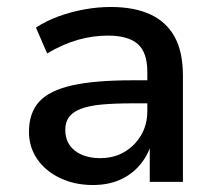

<svg xmlns="http://www.w3.org/2000/svg" viewBox="-20 -521 625 550"><path d="M246 9Q194 9 152 -11Q110 -31 86.5 -65.5Q63 -100 63 -143Q63 -198 92.5 -230Q122 -262 187 -276.5Q252 -291 359 -291H417V-225H362Q308 -225 271 -221.5Q234 -218 211 -209Q188 -200 177.5 -185.5Q167 -171 167 -149Q167 -111 194.5 -89.5Q222 -68 267 -68Q306 -68 336 -85.5Q366 -103 384 -133.5Q402 -164 402 -202V-315Q402 -371 374.5 -395Q347 -419 289 -419Q246 -419 203.5 -407Q161 -395 115 -368L83 -442Q112 -461 147.5 -474Q183 -487 221.5 -494Q260 -501 297 -501Q364 -501 410 -480Q456 -459 480 -416Q504 -373 504 -304V0H409V-107H413Q402 -73 379 -46.5Q356 -20 322.5 -5.5Q289 9 246 9Z"/></svg>

Font: NunitoSans_10ptSemiBold
Style: Regular
Weight: 600
Designer: Vernon Adams
Foundry: Vernon Adams
Version: Version 3.101;gftools[0.9.27]